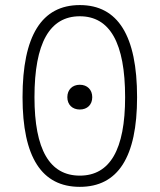

<svg xmlns="http://www.w3.org/2000/svg" viewBox="-20 -723 626 753"><path d="M293 9.8C442.4 9.8 517.6 -106.4 517.6 -341.8C517.6 -583 442.4 -703.1 293 -703.1C143.6 -703.1 68.4 -583 68.4 -341.8C68.4 -106.4 143.6 9.8 293 9.8ZM293 -34.2C174.8 -34.2 115.2 -136.2 115.2 -341.8C115.2 -554.2 174.8 -659.2 293 -659.2C411.1 -659.2 470.7 -554.2 470.7 -341.8C470.7 -136.2 411.1 -34.2 293 -34.2ZM293 -293.5C322.3 -293.5 341.8 -312.5 341.8 -341.8C341.8 -371.1 322.3 -390.6 293 -390.6C263.7 -390.6 244.1 -371.1 244.1 -341.8C244.1 -312.5 263.7 -293.5 293 -293.5Z"/></svg>

Font: Cascadia Mono PL ExtraLight
Style: Regular
Weight: 200
Monospace: yes
Designer: Aaron Bell
Foundry: Saja Typeworks
Version: Version 2404.023